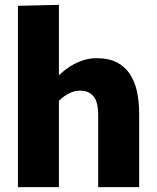

<svg xmlns="http://www.w3.org/2000/svg" viewBox="-20 -772 649 792"><path d="M54 -748 223 -752V-463H225Q248 -485 272.5 -500Q297 -515 323.5 -523.5Q350 -532 379 -532Q428 -532 461.5 -515Q495 -498 515.5 -467Q536 -436 545 -394.5Q554 -353 554 -304V0H385V-298Q385 -322 381 -340.5Q377 -359 368 -371.5Q359 -384 345 -391Q331 -398 311 -398Q292 -398 275.5 -391.5Q259 -385 246 -375.5Q233 -366 223 -356V0H54Z"/></svg>

Font: Murecho Thin
Style: Bold
Weight: 700
Version: Version 1.010